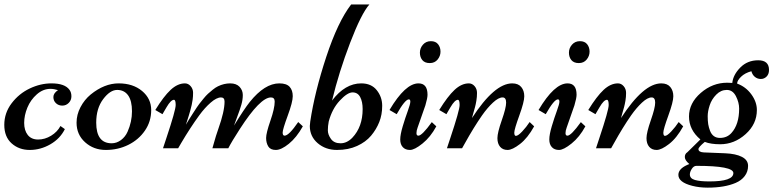

<svg xmlns="http://www.w3.org/2000/svg" viewBox="-21 -674 3517 873"><path d="M253.9 -101.1 273.9 -86.9Q252.4 -43.5 207.8 -17.8Q163.1 7.8 114.3 7.8Q65.4 7.8 32 -22Q-1.5 -51.8 -1.5 -106.2Q-1.5 -160.6 32 -204.6Q65.4 -248.5 114.3 -271.7Q163.1 -294.9 212.9 -294.9Q273.9 -294.9 294.9 -265.6Q303.7 -253.9 303.7 -236.1Q303.7 -218.3 291.5 -206.1Q279.3 -193.8 262.2 -193.8Q245.1 -193.8 233.4 -204.8Q221.7 -215.8 221.7 -232.9Q221.7 -250 242.7 -264.2Q224.1 -270 208.5 -270Q174.8 -270 146.5 -245.1Q118.2 -220.2 103.5 -184.8Q88.9 -149.4 88.9 -115.2Q88.9 -81.1 105.2 -60.3Q121.6 -39.6 152.3 -39.6Q183.1 -39.6 211.4 -56.9Q239.7 -74.2 253.9 -101.1Z M327.1 -116.2Q327.1 -152.8 345 -186.8Q362.8 -220.7 391.1 -244.1Q453.6 -294.9 518.6 -294.9Q583.5 -294.9 625 -260.3Q666.5 -225.6 666.5 -173.6Q666.5 -121.6 637.9 -80.1Q609.4 -38.6 562.5 -15.4Q515.6 7.8 460.2 7.8Q404.8 7.8 366 -27.1Q327.1 -62 327.1 -116.2ZM486.8 -22.5Q509.3 -22.5 529.1 -37.1Q548.8 -51.8 559.1 -75.2Q579.1 -120.1 579.1 -168Q579.1 -215.8 561.5 -240.5Q543.9 -265.1 511.7 -265.1Q479.5 -265.1 448 -223.1Q416.5 -181.2 416.5 -116.2Q416.5 -22.5 486.8 -22.5Z M1017.1 0H944.8L954.1 -32.2Q959 -51.3 971.7 -87.9Q1000 -167.5 1000 -211.9Q1000 -231 983.9 -231Q963.9 -231 936.8 -207.3Q909.7 -183.6 884.8 -149.4Q843.3 -92.3 802.7 -23.4L789.1 0H720.2Q720.2 0 735.4 -45.9Q777.8 -172.9 777.8 -196.5Q777.8 -220.2 770 -220.2Q755.9 -220.2 736.3 -186.5Q731.9 -178.7 729 -174.1Q726.1 -169.4 722.4 -162.8Q718.8 -156.2 717.8 -154.8L685.1 -173.8Q723.1 -235.8 754.9 -265.4Q786.6 -294.9 819.8 -294.9Q835 -294.9 845.9 -282.2Q856.9 -269.5 856.9 -252.2Q856.9 -234.9 855 -221.4Q853 -208 850.6 -196.8Q848.1 -185.5 843.8 -169.9Q839.4 -154.3 836.7 -146Q834 -137.7 829.6 -123.5Q825.2 -109.4 824.2 -106.9Q834 -124 856 -158.2Q877.9 -192.4 885 -201.4Q892.1 -210.4 903.8 -224.9Q915.5 -239.3 924.6 -247.6Q933.6 -255.9 946.3 -266.1Q959 -276.4 970.2 -281.7Q997.6 -294.9 1025.6 -294.9Q1053.7 -294.9 1068.4 -279.1Q1083 -263.2 1083 -241.9Q1083 -220.7 1076.4 -197.8Q1069.8 -174.8 1058.1 -144.3Q1046.4 -113.8 1043 -103Q1089.8 -179.2 1114.7 -210.4Q1182.6 -294.9 1249 -294.9Q1281.7 -294.9 1295.9 -279.3Q1310.1 -263.7 1310.1 -236.8Q1310.1 -210 1287.1 -147.7Q1264.2 -85.4 1264.2 -71.3Q1264.2 -57.1 1272.9 -57.1Q1292.5 -57.1 1335 -119.1L1356 -99.6Q1327.1 -48.3 1292.5 -20.3Q1257.8 7.8 1233.2 7.8Q1208.5 7.8 1198.7 -8.3Q1189 -24.4 1189 -46.6Q1189 -68.8 1208.5 -125.2Q1228 -181.6 1228 -211.9Q1228 -231 1210.9 -231Q1162.1 -231 1069.8 -87.9Q1032.2 -29.8 1017.1 0Z M1387.7 -101.1Q1387.7 -106.4 1389.6 -121.1Q1409.7 -255.4 1462.4 -415.3Q1515.1 -575.2 1575.7 -653.8H1658.7Q1622.1 -612.8 1571 -479.5Q1520 -346.2 1488.8 -216.8Q1547.9 -294.9 1621.6 -294.9Q1667.5 -294.9 1692.1 -263.9Q1716.8 -232.9 1716.8 -192.9Q1716.8 -152.8 1703.6 -119.4Q1690.4 -85.9 1666.3 -57.1Q1642.1 -28.3 1602.5 -10.3Q1563 7.8 1511.2 7.8Q1459.5 7.8 1423.6 -22.9Q1387.7 -53.7 1387.7 -101.1ZM1473.6 -121.1Q1469.7 -100.6 1469.7 -81.3Q1469.7 -62 1483.9 -42.2Q1498 -22.5 1527.3 -22.5Q1556.6 -22.5 1581.1 -47.9Q1627.9 -97.2 1627.9 -178.2Q1627.9 -211.4 1616.7 -232.7Q1605.5 -253.9 1582 -253.9Q1558.6 -253.9 1523.7 -216.3Q1488.8 -178.7 1473.6 -121.1Z M1837.9 -222.2Q1820.8 -222.2 1782.7 -154.8L1750 -173.8Q1821.8 -294.9 1881.8 -294.9Q1922.9 -294.9 1922.9 -243.2Q1922.9 -228 1913.1 -194.8L1877.9 -94.2Q1872.6 -80.1 1872.6 -68.6Q1872.6 -57.1 1881.3 -57.1Q1897.9 -57.1 1942.4 -118.7L1962.9 -99.6Q1936.5 -50.8 1900.1 -21.5Q1863.8 7.8 1843 7.8Q1822.3 7.8 1810.5 -4.9Q1798.8 -17.6 1798.8 -39.8Q1798.8 -62 1810.3 -100.3Q1821.8 -138.7 1833.3 -169.9Q1844.7 -201.2 1844.7 -211.7Q1844.7 -222.2 1837.9 -222.2ZM1981.9 -439.2Q1981.9 -419.4 1968.8 -403.3Q1955.6 -387.2 1933.1 -387.2Q1910.6 -387.2 1899.4 -400.6Q1888.2 -414.1 1888.2 -434.6Q1888.2 -455.1 1902.1 -470.9Q1916 -486.8 1938 -486.8Q1960 -486.8 1970.9 -472.9Q1981.9 -459 1981.9 -439.2Z M2125 -137.2Q2227.1 -294.9 2308.1 -294.9Q2335.4 -294.9 2349.1 -278.3Q2362.8 -261.7 2362.8 -236.3Q2362.8 -210.9 2340.1 -148.4Q2317.4 -85.9 2317.4 -71Q2317.4 -56.2 2324.7 -56.2Q2334.5 -56.2 2353.5 -76.4Q2372.6 -96.7 2387.2 -119.1L2407.7 -99.6Q2378.4 -46.4 2343.5 -19.3Q2308.6 7.8 2286.9 7.8Q2265.1 7.8 2252.9 -6.6Q2240.7 -21 2240.7 -45.9Q2240.7 -70.8 2260.5 -127.2Q2280.3 -183.6 2280.3 -207.3Q2280.3 -231 2264.2 -231Q2245.6 -231 2220.2 -207.3Q2194.8 -183.6 2170.9 -149.4Q2132.8 -94.7 2093.3 -23.4L2080.1 0H2011.2L2026.4 -45.9Q2068.8 -172.9 2068.8 -196.5Q2068.8 -220.2 2061 -220.2Q2046.9 -220.2 2027.3 -186.5Q2022.9 -178.7 2020 -174.1Q2017.1 -169.4 2013.4 -162.8Q2009.8 -156.2 2008.8 -154.8L1976.1 -173.8Q2014.2 -235.8 2045.9 -265.4Q2077.6 -294.9 2110.8 -294.9Q2126 -294.9 2137 -282.2Q2147.9 -269.5 2147.9 -251.5Q2147.9 -233.4 2145 -216.1Q2142.1 -198.7 2138.9 -187.3Q2135.7 -175.8 2130.6 -157.7Q2125.5 -139.6 2125 -137.2Z M2515.6 -222.2Q2498.5 -222.2 2460.4 -154.8L2427.7 -173.8Q2499.5 -294.9 2559.6 -294.9Q2600.6 -294.9 2600.6 -243.2Q2600.6 -228 2590.8 -194.8L2555.7 -94.2Q2550.3 -80.1 2550.3 -68.6Q2550.3 -57.1 2559.1 -57.1Q2575.7 -57.1 2620.1 -118.7L2640.6 -99.6Q2614.3 -50.8 2577.9 -21.5Q2541.5 7.8 2520.8 7.8Q2500 7.8 2488.3 -4.9Q2476.6 -17.6 2476.6 -39.8Q2476.6 -62 2488 -100.3Q2499.5 -138.7 2511 -169.9Q2522.5 -201.2 2522.5 -211.7Q2522.5 -222.2 2515.6 -222.2ZM2659.7 -439.2Q2659.7 -419.4 2646.5 -403.3Q2633.3 -387.2 2610.8 -387.2Q2588.4 -387.2 2577.1 -400.6Q2565.9 -414.1 2565.9 -434.6Q2565.9 -455.1 2579.8 -470.9Q2593.8 -486.8 2615.7 -486.8Q2637.7 -486.8 2648.7 -472.9Q2659.7 -459 2659.7 -439.2Z M2802.7 -137.2Q2904.8 -294.9 2985.8 -294.9Q3013.2 -294.9 3026.9 -278.3Q3040.5 -261.7 3040.5 -236.3Q3040.5 -210.9 3017.8 -148.4Q2995.1 -85.9 2995.1 -71Q2995.1 -56.2 3002.4 -56.2Q3012.2 -56.2 3031.2 -76.4Q3050.3 -96.7 3064.9 -119.1L3085.4 -99.6Q3056.2 -46.4 3021.2 -19.3Q2986.3 7.8 2964.6 7.8Q2942.9 7.8 2930.7 -6.6Q2918.5 -21 2918.5 -45.9Q2918.5 -70.8 2938.2 -127.2Q2958 -183.6 2958 -207.3Q2958 -231 2941.9 -231Q2923.3 -231 2897.9 -207.3Q2872.6 -183.6 2848.6 -149.4Q2810.5 -94.7 2771 -23.4L2757.8 0H2689L2704.1 -45.9Q2746.6 -172.9 2746.6 -196.5Q2746.6 -220.2 2738.8 -220.2Q2724.6 -220.2 2705.1 -186.5Q2700.7 -178.7 2697.8 -174.1Q2694.8 -169.4 2691.2 -162.8Q2687.5 -156.2 2686.5 -154.8L2653.8 -173.8Q2691.9 -235.8 2723.6 -265.4Q2755.4 -294.9 2788.6 -294.9Q2803.7 -294.9 2814.7 -282.2Q2825.7 -269.5 2825.7 -251.5Q2825.7 -233.4 2822.8 -216.1Q2819.8 -198.7 2816.7 -187.3Q2813.5 -175.8 2808.3 -157.7Q2803.2 -139.6 2802.7 -137.2Z M3113.3 71.8Q3092.8 54.7 3092.8 40Q3092.8 25.4 3104.5 18.1L3163.6 -40Q3111.8 -83.5 3111.8 -144.3Q3111.8 -205.1 3165.3 -251.5Q3218.8 -297.9 3285.6 -297.9Q3300.8 -297.9 3308.6 -296.9Q3312.5 -334 3345 -366.9Q3377.4 -399.9 3426.5 -399.9Q3475.6 -399.9 3475.6 -356Q3475.6 -336.9 3464.6 -325.9Q3453.6 -314.9 3438.5 -314.9Q3423.3 -314.9 3411.6 -324.2Q3399.9 -333.5 3395.5 -350.1Q3366.2 -342.3 3348.4 -325Q3330.6 -307.6 3330.6 -293.9Q3369.6 -279.8 3395 -245.4Q3420.4 -210.9 3420.4 -173.8Q3420.4 -109.9 3369.1 -64Q3317.9 -18.1 3253.4 -18.1Q3210.9 -18.1 3183.6 -28.8Q3154.8 -4.9 3154.8 3.9Q3154.8 17.6 3178.7 19L3275.4 22.9Q3324.7 24.9 3352.5 39.3Q3380.4 53.7 3380.4 80.1Q3380.4 106.4 3365.2 126.5Q3350.1 146.5 3323.7 157.7Q3273.4 179.2 3196.8 179.2Q3158.7 179.2 3126.5 170.9Q3063.5 154.8 3063.5 121.1Q3063.5 94.2 3103 76.2Q3108.9 73.2 3113.3 71.8ZM3207.5 -79.1Q3220.2 -46.9 3252.4 -46.9Q3284.7 -46.9 3304.7 -69.3Q3339.8 -107.9 3339.8 -180.2Q3339.8 -208 3325.2 -236.6Q3310.5 -265.1 3283.7 -265.1Q3256.8 -265.1 3235.8 -243.9Q3214.8 -222.7 3205.8 -195.1Q3196.8 -167.5 3196.8 -145.8Q3196.8 -124 3199.2 -109.1Q3201.7 -94.2 3207.5 -79.1ZM3204.6 150.9Q3313.5 150.9 3313.5 112.8Q3313.5 80.1 3145.5 80.1Q3133.3 80.1 3124.5 93.8Q3115.7 107.4 3115.7 119.1Q3115.7 137.7 3138.7 144.3Q3161.6 150.9 3204.6 150.9Z"/></svg>

Font: Niconne
Style: Regular
Weight: 400
Designer: Vernon Adams
Foundry: Vernon Adams
Version: Version 1.002